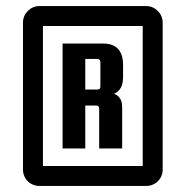

<svg xmlns="http://www.w3.org/2000/svg" viewBox="-20 -644 618 635"><path d="M110 -624C81 -624 56 -599 56 -570V-83C56 -52 81 -29 110 -29H464C493 -29 518 -52 518 -83V-570C518 -599 493 -624 464 -624ZM122 -95V-558H452V-95ZM298 -295C305 -295 308 -291 308 -284V-153H384V-290C384 -313 375 -327 357 -334C377 -342 387 -360 387 -389V-429C387 -476 365 -500 321 -500H187V-153H262V-295ZM302 -449C309 -449 312 -445 312 -438V-358C312 -351 309 -348 302 -348H262V-449Z"/></svg>

Font: sklik
Style: Regular
Weight: 400
Designer: Joe Prince
Foundry: Joe Prince
Version: Version 1.001